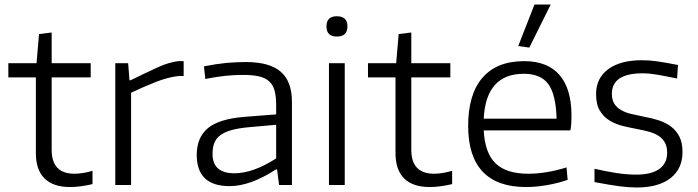

<svg xmlns="http://www.w3.org/2000/svg" viewBox="-20 -820 3092 851"><path d="M291 9Q216 9 177.5 -29Q139 -67 139 -141V-477H17V-540H142L153 -669L209 -676V-540H382V-477H209V-156Q209 -50 310 -50Q347 -50 390 -63V-4Q365 2 339.5 5.5Q314 9 291 9Z M491 -540H548L554 -464H558Q630 -499 679 -521.5Q728 -544 770 -549H794V-483H771Q725 -478 671.5 -457Q618 -436 561 -409V0H491Z M998 5Q852 5 852 -133Q852 -211 901.5 -252Q951 -293 1063 -302L1204 -313V-355Q1204 -393 1197 -418.5Q1190 -444 1173 -459.5Q1156 -475 1128 -481.5Q1100 -488 1057 -488Q1019 -488 980 -484Q941 -480 890 -470L884 -526Q940 -537 982.5 -541Q1025 -545 1070 -545Q1175 -545 1224.5 -502Q1274 -459 1274 -368V0H1217L1208 -69H1203Q1089 5 998 5ZM1019 -52Q1102 -52 1204 -118V-267L1082 -256Q1037 -252 1006.5 -243.5Q976 -235 957 -221Q938 -207 930 -186.5Q922 -166 922 -138Q922 -52 1019 -52Z M1473 -658Q1427 -658 1427 -703Q1427 -748 1473 -748Q1520 -748 1520 -703Q1520 -658 1473 -658ZM1438 -540H1508V0H1438Z M1885 9Q1810 9 1771.5 -29Q1733 -67 1733 -141V-477H1611V-540H1736L1747 -669L1803 -676V-540H1976V-477H1803V-156Q1803 -50 1904 -50Q1941 -50 1984 -63V-4Q1959 2 1933.5 5.5Q1908 9 1885 9Z M2277 -616 2349 -800H2421L2326 -609ZM2311 9Q2184 9 2119.5 -59Q2055 -127 2055 -262Q2055 -402 2118.5 -475.5Q2182 -549 2303 -549Q2407 -549 2460 -487.5Q2513 -426 2513 -307Q2513 -265 2508 -242H2124Q2129 -142 2176.5 -96Q2224 -50 2321 -50Q2361 -50 2403.5 -57Q2446 -64 2491 -78L2496 -23Q2454 -8 2404.5 0.5Q2355 9 2311 9ZM2302 -493Q2134 -493 2124 -294H2447Q2444 -401 2410.5 -447Q2377 -493 2302 -493Z M2802 11Q2767 11 2725 5.5Q2683 0 2615 -13V-72Q2667 -60 2712.5 -53Q2758 -46 2800 -46Q2867 -46 2902 -71Q2937 -96 2937 -143Q2937 -170 2927 -188Q2917 -206 2899.5 -217.5Q2882 -229 2859 -235.5Q2836 -242 2809 -247Q2777 -253 2743.5 -261Q2710 -269 2683 -285Q2656 -301 2639 -329Q2622 -357 2622 -403Q2622 -474 2676 -513.5Q2730 -553 2824 -553Q2841 -553 2856.5 -552Q2872 -551 2890 -548.5Q2908 -546 2931 -542Q2954 -538 2985 -532L2981 -472Q2928 -483 2893 -489Q2858 -495 2828 -495Q2692 -495 2692 -404Q2692 -377 2703 -360Q2714 -343 2733 -332Q2752 -321 2778 -315Q2804 -309 2833 -303Q2867 -297 2898.5 -287Q2930 -277 2953.5 -259.5Q2977 -242 2991 -215Q3005 -188 3005 -146Q3005 -72 2952 -30.5Q2899 11 2802 11Z"/></svg>

Font: Encode Sans Wide
Style: Light
Weight: 300
Designer: Pablo Impallari, Andres Torresi
Foundry: Pablo Impallari, Andres Torresi
Version: Version 1.000; ttfautohint (v1.00) -l 8 -r 50 -G 200 -x 14 -